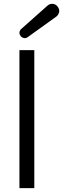

<svg xmlns="http://www.w3.org/2000/svg" viewBox="-20 -969 325 989"><path d="M80.1 0H156.7V-710.9H80.1ZM87.9 -818.4C84.5 -814.9 82 -811 81.1 -807.1C80.6 -805.2 80.1 -802.7 80.1 -800.3C80.1 -793.9 82.5 -788.6 86.4 -783.2C90.3 -778.3 95.7 -774.9 102.1 -773.4C104.5 -772.9 106.9 -772.5 108.9 -772.5C113.3 -772.5 117.7 -773.9 121.6 -776.9L270.5 -883.8C277.3 -889.6 281.7 -896.5 283.7 -903.8C284.2 -906.2 285.2 -908.7 285.2 -912.1C285.2 -920.4 282.2 -928.2 276.9 -934.6C272 -941.4 265.6 -946.3 257.3 -948.2C254.4 -949.2 251.5 -949.2 248.5 -949.2C240.2 -949.2 232.9 -946.8 225.1 -940.4Z"/></svg>

Font: Tuffy
Style: Regular
Weight: 500
Designer: Thatcher Ulrich, Karoly Barta and Michael Everson
Version: Version 001.270